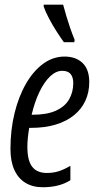

<svg xmlns="http://www.w3.org/2000/svg" viewBox="-20 -785 416 815"><path d="M161.6 9.8Q118.7 9.8 87.9 -9Q57.1 -27.8 40.8 -64Q24.4 -100.1 24.4 -152.3Q24.4 -233.4 41.7 -304.4Q59.1 -375.5 90.3 -429.7Q121.6 -483.9 163.3 -514.4Q205.1 -544.9 253.9 -544.9Q302.2 -544.9 330.6 -517.6Q358.9 -490.2 358.9 -436.5Q358.9 -393.1 342.3 -357.2Q325.7 -321.3 293.9 -295.7Q262.2 -270 216.1 -256.1Q169.9 -242.2 110.8 -242.2H104Q100.6 -222.7 98.4 -202.1Q96.2 -181.6 96.2 -161.1Q96.2 -103.5 116.7 -77.1Q137.2 -50.8 178.7 -50.8Q205.6 -50.8 228.3 -57.9Q251 -64.9 278.8 -81.1V-20Q253.9 -4.4 224.6 2.7Q195.3 9.8 161.6 9.8ZM114.3 -297.9H117.7Q179.2 -297.9 217.3 -315.2Q255.4 -332.5 273.2 -363Q291 -393.6 291 -432.6Q291 -457 279.8 -470.7Q268.6 -484.4 244.1 -484.4Q217.3 -484.4 192.1 -460.2Q167 -436 147 -394Q127 -352.1 114.3 -297.9ZM251 -606Q237.8 -624 220.5 -651.1Q203.1 -678.2 188 -706.8Q172.9 -735.4 165.5 -756.8V-765.1H248Q254.4 -741.2 261.7 -716.6Q269 -691.9 277.6 -667Q286.1 -642.1 296.9 -615.7L295.4 -606Z"/></svg>

Font: Open Sans Condensed
Style: Italic
Weight: 400
Width: 3
Italic angle: -12°
Designer: Monotype Design Team
Foundry: Monotype Imaging Inc.
Version: Version 3.000